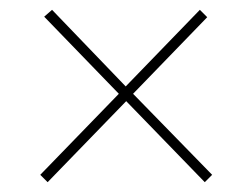

<svg xmlns="http://www.w3.org/2000/svg" viewBox="-20 -428 496 391"><path d="M70 -394 86 -408 236 -252 387 -408 402 -393 251 -237 412 -72 397 -57 237 -222 77 -57 62 -72 222 -237Z"/></svg>

Font: Elsie Swash Caps
Style: Regular
Weight: 400
Designer: Alejandro Inler
Foundry: Alejandro Inler
Version: 1.003